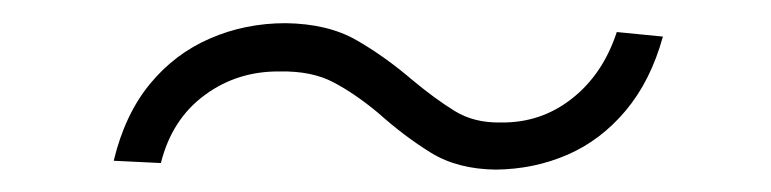

<svg xmlns="http://www.w3.org/2000/svg" viewBox="-20 -372 679 169"><path d="M80.1 -230.5Q89.8 -271 111.8 -297.9Q133.8 -324.7 164.8 -338.1Q195.8 -351.6 231.4 -351.6Q268.6 -351.1 293.7 -336.7Q318.8 -322.3 343.3 -301.3Q363.3 -284.7 380.4 -274.2Q397.5 -263.7 420.9 -264.2Q456.1 -263.7 483.4 -285.2Q510.7 -306.6 522.9 -343.8L563.5 -339.8Q552.7 -300.8 530.8 -274.7Q508.8 -248.5 479.5 -235.8Q450.2 -223.1 416.5 -222.7Q382.8 -223.1 359.4 -237.5Q335.9 -252 313 -272.5Q292.5 -289.6 273.4 -299.6Q254.4 -309.6 226.6 -309.1Q189 -309.6 160.2 -288.3Q131.3 -267.1 121.6 -228.5Z"/></svg>

Font: Inter 16pt ExtraLight
Style: Italic
Weight: 250
Italic angle: -9.3988°
Version: Version 4.001;git-66647c0bb